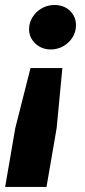

<svg xmlns="http://www.w3.org/2000/svg" viewBox="-32 -552 335 753"><path d="M190.2 -49.8 150.4 181H-11.8L28 -49.8L87.6 -285H212.6ZM266 -452.4Q266 -426.4 252.1 -404.8Q238.2 -383.2 215.7 -370.6Q193.2 -358 167.4 -358Q131.4 -358 106.7 -381.3Q82 -404.6 82 -437.8Q82 -462.8 95.6 -484.7Q109.2 -506.6 131.9 -519.5Q154.6 -532.4 181.6 -532.4Q218.8 -532.4 242.4 -509.6Q266 -486.8 266 -452.4Z"/></svg>

Font: Fixel Italic Variable 20240409 Display Thin
Style: Italic
Weight: 100
Italic angle: -10°
Designer: AlfaBravo + MacPaw
Foundry: Kyrylo Tkachov, Marchela Mozhyna, Serhii Makarenko, Maria Weinstein, Zakhar Kryvoshyya
Version: Version 1.211;Glyphs 3.2 (3225)